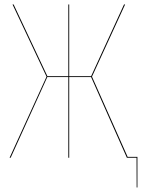

<svg xmlns="http://www.w3.org/2000/svg" viewBox="-20 -700 630 852"><path d="M546.4 -3.9H589.8V131.8H586.4L585.9 0H543L384.3 -357.9H287.1V0H283.2V-357.9H189.9L27.3 0H22.5L186.5 -359.9L35.6 -680.2H40.5L190.4 -361.8H283.2V-680.2H287.1V-361.8H384.3L530.3 -680.2H535.2L388.2 -359.9Z"/></svg>

Font: Fira Sans Compressed Four
Style: Regular
Weight: 100
Width: 1
Designer: Carrois Corporate & Edenspiekermann AG
Foundry: Carrois Corporate GbR & Edenspiekermann AG
Version: Version 4.203;PS 004.203;hotconv 1.0.88;makeotf.lib2.5.64775